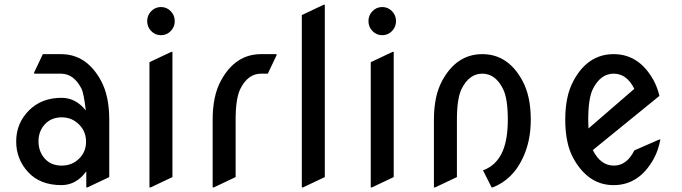

<svg xmlns="http://www.w3.org/2000/svg" viewBox="-20 -777 2900 816"><path d="M346.7 19.5V-48.8Q304.7 9.3 241.7 9.8Q150.4 9.8 99.6 -45.4Q48.8 -100.6 48.8 -175.8Q48.8 -253.9 104 -308.6Q157.2 -361.3 241.7 -361.3Q301.8 -361.3 344.7 -307.6Q335.9 -381.3 326.7 -399.4Q293.9 -463.9 238.8 -463.9H125V-468.8L162.1 -546.9H238.8Q348.1 -546.9 409.2 -434.1Q444.3 -369.6 444.3 -268.6V-24.4L351.6 19.5ZM143.6 -176.8Q143.6 -132.8 170.2 -103Q196.8 -73.2 242.2 -73.2Q287.1 -73.2 317.4 -104Q345.7 -132.8 345.7 -174.8Q345.7 -218.8 315.4 -248.5Q285.2 -278.3 242.7 -278.3Q197.3 -278.3 169.9 -248Q143.6 -218.3 143.6 -176.8Z M622.6 -645Q605.5 -662.6 605.5 -687.3Q605.5 -711.9 622.6 -729.5Q639.6 -747.1 664.1 -747.1Q688.5 -747.1 705.6 -729.5Q722.7 -711.9 722.7 -687.3Q722.7 -662.6 705.6 -645Q688.5 -627.4 664.1 -627.4Q639.6 -627.4 622.6 -645ZM615.2 19.5V-512.7L708 -556.6H712.9V-24.4L620.1 19.5Z M883.8 19.5V-268.6Q883.8 -370.1 918.9 -434.1Q980 -546.9 1089.4 -546.9H1155.3V-542L1118.2 -463.9H1089.4Q1033.7 -463.9 1001.5 -399.4Q981.4 -358.9 981.4 -268.6V-24.4L888.7 19.5Z M1262.7 19.5V-712.9L1355.5 -756.8H1360.4V-24.4L1267.6 19.5Z M1563 -645Q1545.9 -662.6 1545.9 -687.3Q1545.9 -711.9 1563 -729.5Q1580.1 -747.1 1604.5 -747.1Q1628.9 -747.1 1646 -729.5Q1663.1 -711.9 1663.1 -687.3Q1663.1 -662.6 1646 -645Q1628.9 -627.4 1604.5 -627.4Q1580.1 -627.4 1563 -645ZM1555.7 19.5V-512.7L1648.4 -556.6H1653.3V-24.4L1560.5 19.5Z M1824.2 19.5V-268.6Q1824.2 -370.1 1859.4 -434.1Q1920.4 -546.9 2029.8 -546.9Q2139.2 -546.9 2200.2 -434.1Q2235.8 -369.1 2235.8 -268.6Q2235.8 -174.8 2200.7 -103Q2158.2 -13.7 2074.2 19.5H2069.3L2032.7 -53.2Q2091.8 -74.2 2117.7 -137.7Q2138.2 -188.5 2138.2 -268.6Q2138.2 -358.9 2117.7 -399.4Q2085.4 -463.9 2029.8 -463.9Q1974.1 -463.9 1941.9 -399.4Q1921.9 -358.9 1921.9 -268.6V-24.4L1829.1 19.5Z M2786.6 -184.1Q2777.8 -137.7 2758.8 -103Q2696.8 9.8 2587.9 9.8Q2480.5 9.8 2417.5 -103Q2382.3 -166 2382.3 -268.6Q2382.3 -369.6 2417.5 -434.1Q2478.5 -546.9 2587.9 -546.9Q2696.8 -546.9 2758.3 -434.6Q2773.4 -406.7 2782.7 -369.6L2499.5 -139.2Q2532.2 -73.2 2588.9 -73.2Q2644 -73.2 2675.8 -137.7L2781.7 -184.1ZM2481 -231 2675.8 -399.4Q2644 -463.9 2587.9 -463.9Q2532.7 -463.9 2500 -399.4Q2480 -359.4 2480 -268.6Q2480 -248.5 2481 -231Z"/></svg>

Font: Nova Oval
Style: Book
Weight: 400
Version: Version 2.000